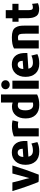

<svg xmlns="http://www.w3.org/2000/svg" viewBox="1566 -2390 842 4021"><g transform="rotate(-90 1987.5 -379.0)"><path d="M533 -541Q448 -261 341 11H231Q208 6 187 5Q82 -255 -3 -541H177Q212 -389 251 -261Q254 -248 258 -230Q262 -212 264.5 -201Q267 -190 269 -185Q270 -185 289 -261Q334 -415 365 -541Z M1046 -228 718 -206Q738 -111 843 -111Q925 -111 993 -143L1023 -18Q943 22 825 22Q690 22 618.5 -56.5Q547 -135 547 -265Q547 -398 619 -475.5Q691 -553 805 -553Q912 -553 974.5 -491.5Q1037 -430 1045 -314Q1045 -308 1046 -278.5Q1047 -249 1046 -228ZM884 -325Q879 -430 802 -430Q761 -430 737 -398.5Q713 -367 712 -312Z M1478 -538 1449 -417Q1410 -426 1382 -425Q1339 -425 1312 -416V11H1142V-510Q1238 -550 1353 -551Q1413 -553 1478 -538Z M2020 -23Q1932 22 1799 22Q1668 22 1593 -53Q1518 -128 1518 -263Q1518 -395 1585 -472.5Q1652 -550 1764 -550Q1811 -550 1851 -536V-780H2020ZM1851 -112V-415Q1827 -428 1794 -428Q1688 -428 1688 -269Q1688 -191 1717 -148.5Q1746 -106 1800 -106Q1829 -106 1851 -112Z M2318 -685Q2318 -647 2291 -622Q2264 -597 2224 -597Q2185 -597 2157.5 -622Q2130 -647 2130 -685Q2130 -724 2157.5 -749Q2185 -774 2224 -774Q2264 -774 2291 -749Q2318 -724 2318 -685ZM2309 11H2140V-541H2309Z M2888 -228 2560 -206Q2580 -111 2685 -111Q2767 -111 2835 -143L2865 -18Q2785 22 2667 22Q2532 22 2460.5 -56.5Q2389 -135 2389 -265Q2389 -398 2461 -475.5Q2533 -553 2647 -553Q2754 -553 2816.5 -491.5Q2879 -430 2887 -314Q2887 -308 2888 -278.5Q2889 -249 2888 -228ZM2726 -325Q2721 -430 2644 -430Q2603 -430 2579 -398.5Q2555 -367 2554 -312Z M3462 11H3293V-266Q3293 -361 3282 -387Q3266 -424 3214 -424Q3182 -424 3154 -417V11H2984V-507Q3060 -552 3219 -552Q3297 -552 3347.5 -533.5Q3398 -515 3422 -476.5Q3446 -438 3454 -396.5Q3462 -355 3462 -291Z M3931 -5Q3885 15 3828 19Q3765 22 3723 6Q3681 -10 3660 -43.5Q3639 -77 3630 -112.5Q3621 -148 3618 -199Q3616 -303 3616 -412H3544V-540H3616V-680H3786V-541H3919V-413H3786V-213Q3786 -158 3796 -136Q3806 -114 3838 -112Q3880 -111 3918 -129Q3920 -108 3924.5 -67Q3929 -26 3931 -5Z"/></g></svg>

Font: Repo
Style: ExtraBold
Weight: 800
Designer: Stefan Peev
Foundry: Context Ltd
Version: Version 001.000